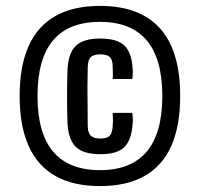

<svg xmlns="http://www.w3.org/2000/svg" viewBox="-20 -625 676 650"><path d="M318.5 5Q228.5 5 168 -29Q107.5 -63 77 -130.8Q46.5 -198.5 46.5 -300Q46.5 -401.5 77 -469.2Q107.5 -537 168 -571Q228.5 -605 318.5 -605Q453.5 -605 521.8 -528.8Q590 -452.5 590 -300Q590 -198.5 559.8 -130.8Q529.5 -63 469 -29Q408.5 5 318.5 5ZM318.5 -49Q423.5 -49 476.5 -111.5Q529.5 -174 529.5 -300Q529.5 -426 476.5 -488.5Q423.5 -551 318.5 -551Q213 -551 160 -488.8Q107 -426.5 107 -300Q107 -174 160 -111.5Q213 -49 318.5 -49ZM320 -103Q263 -103 237.5 -127Q212 -151 208.5 -206.5Q208 -222.5 207.5 -246.2Q207 -270 207 -296.2Q207 -322.5 207.5 -347.2Q208 -372 208.5 -389.5Q211.5 -446 237 -470.2Q262.5 -494.5 319.5 -494.5Q377 -494.5 401.5 -470.5Q426 -446.5 429 -392.5Q430 -382.5 429.5 -373.8Q429 -365 428 -357.5H361.5Q362.5 -367.5 362 -379.2Q361.5 -391 361.5 -399Q361.5 -423 351.8 -432Q342 -441 319.5 -441Q297.5 -441 287.8 -432Q278 -423 277 -399Q276 -362 276 -330Q276 -298 276.5 -266.5Q277 -235 277 -199Q277.5 -174.5 287.8 -165.2Q298 -156 320 -156Q342 -156 351.2 -165.2Q360.5 -174.5 361.5 -199Q362.5 -209 362.5 -217.8Q362.5 -226.5 361.5 -243H428Q429 -234.5 429.5 -225.8Q430 -217 429 -206.5Q425.5 -151.5 401.2 -127.2Q377 -103 320 -103Z"/></svg>

Font: Big Shoulders Display Thin
Style: Bold
Weight: 700
Version: Version 2.002